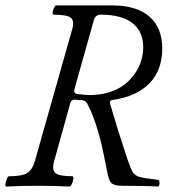

<svg xmlns="http://www.w3.org/2000/svg" viewBox="-22 -686 638 709"><path d="M1 2.9Q-2.4 1.5 -1.7 -7.1Q-1 -15.6 3.2 -25.4Q7.3 -35.2 11.2 -35.2Q58.6 -35.2 78.1 -46.9Q97.7 -58.6 106.9 -91.8L244.1 -576.2Q253.9 -608.9 239.7 -620.4Q225.6 -631.8 174.8 -631.8Q171.4 -633.3 172.4 -640.9Q173.3 -648.4 177.5 -657.2Q181.6 -666 185.1 -666H394Q482.4 -666 529.8 -624.8Q577.1 -583.5 577.1 -506.8Q577.1 -427.2 530 -378.4Q482.9 -329.6 394 -316.9Q380.9 -315.4 384.8 -301.8Q411.1 -210.9 448.2 -99.1Q461.4 -60.5 468.8 -49.6Q476.1 -38.6 491.2 -33.2Q508.3 -27.8 561 -22Q567.4 -21.5 567.1 -9.3Q566.9 2.9 560.1 2.9Q516.1 0 428.2 0Q399.9 0 389.6 -10Q379.4 -20 374 -50.8Q357.9 -133.3 350.1 -165Q330.6 -237.3 314 -274.9Q312 -279.8 299.8 -304.2Q293.5 -314.5 282.2 -315.9Q271.5 -315.9 257.8 -317.9Q242.7 -320.3 237.8 -306.2L178.2 -91.8Q168.9 -58.6 182.6 -46.9Q196.3 -35.2 246.1 -35.2Q249.5 -33.7 248.8 -25.1Q248 -16.6 243.4 -6.8Q238.8 2.9 234.9 2.9Q176.3 0 118.2 0Q61 0 1 2.9ZM311 -335Q349.1 -335 381.8 -345.5Q414.6 -356 437 -373.3Q459.5 -390.6 475.6 -413.6Q491.7 -436.5 499.3 -461.4Q506.8 -486.3 506.8 -512.2Q506.8 -569.8 466.8 -600.8Q426.8 -631.8 351.1 -631.8Q330.6 -631.8 325.2 -613.8L252.9 -356.9Q249 -341.8 263.2 -338.9Q295.4 -335 311 -335Z"/></svg>

Font: Junicode SmCond
Style: Italic
Weight: 400
Width: 4
Italic angle: -11°
Designer: Peter S. Baker
Version: Version 2.206